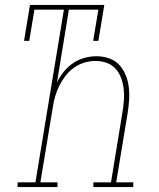

<svg xmlns="http://www.w3.org/2000/svg" viewBox="-20 -755 640 775"><path d="M212 0H51V-19H123L238 -716H119L98 -590H77L101 -735H401L377 -590H356L377 -716H258L210 -422Q221 -445 237.5 -465.5Q254 -486 275.5 -500.5Q297 -515 321.5 -521.5Q346 -528 369 -528Q396 -528 420.5 -519.5Q445 -511 461.5 -493Q478 -475 487.5 -451.5Q497 -428 500 -402Q503 -376 501 -349.5Q499 -323 495 -297L449 -19H518V0H357V-19H428L474 -300Q478 -324 480 -347.5Q482 -371 479.5 -394Q477 -417 469.5 -438.5Q462 -460 447.5 -476.5Q433 -493 411.5 -501Q390 -509 366 -509Q344 -509 321.5 -502.5Q299 -496 279 -482Q259 -468 244.5 -449Q230 -430 219.5 -409Q209 -388 202.5 -365.5Q196 -343 193 -321L143 -19H212Z"/></svg>

Font: Iosevka HT Thin Extended
Style: Italic
Weight: 100
Width: 7
Italic angle: -9°
Monospace: yes
Designer: Belleve Invis
Foundry: Belleve Invis
Version: Version 32.3.0; ttfautohint (v1.8.4)